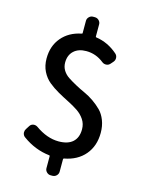

<svg xmlns="http://www.w3.org/2000/svg" viewBox="-139 -922 848 1126"><g transform="rotate(15 284.5 -358.5)"><path d="M463.9 -665Q474.6 -655.3 475.1 -640.6Q475.6 -626 465.8 -615.2L452.1 -599.6Q442.4 -588.9 428.2 -588.4Q414.1 -587.9 403.3 -596.7Q355.5 -634.8 296.9 -634.8Q249 -634.8 221.2 -608.9Q193.4 -583 193.4 -538.1Q193.4 -511.7 206.5 -490.7Q219.7 -469.7 241.2 -455.6Q262.7 -441.4 290.5 -426.3Q318.4 -411.1 347.7 -397.9Q377 -384.8 404.3 -365.7Q431.6 -346.7 453.6 -324.7Q475.6 -302.7 488.8 -268.6Q502 -234.4 502 -193.4Q502 -113.3 457 -60.1Q412.1 -6.8 332 7.8Q328.1 8.8 328.1 13.7V88.9Q328.1 102.5 317.9 112.8Q307.6 123 293 123H282.2Q268.6 123 258.3 112.8Q248 102.5 248 88.9V16.6Q248 11.7 244.1 11.7Q156.2 2 81.1 -52.7Q69.3 -60.5 66.4 -76.2Q66.4 -79.1 66.4 -82Q66.4 -92.8 73.2 -102.5L86.9 -124Q94.7 -135.7 108.4 -137.7Q122.1 -139.6 133.8 -131.8Q205.1 -81.1 275.4 -81.1Q332 -81.1 361.3 -107.9Q390.6 -134.8 390.6 -184.6Q390.6 -217.8 373.5 -243.7Q356.4 -269.5 329.6 -287.6Q302.7 -305.7 269.5 -322.3Q236.3 -338.9 203.6 -357.4Q170.9 -376 143.6 -398.4Q116.2 -420.9 99.1 -455.1Q82 -489.3 82 -533.2Q82 -609.4 125.5 -660.6Q168.9 -711.9 243.2 -726.6Q248 -726.6 248 -731.4V-805.7Q248 -819.3 258.3 -829.6Q268.6 -839.8 282.2 -839.8H293Q307.6 -839.8 317.9 -829.6Q328.1 -819.3 328.1 -805.7V-732.4Q328.1 -727.5 332 -727.5Q405.3 -716.8 463.9 -665Z"/></g></svg>

Font: Gen Jyuu GothicL Medium
Style: Regular
Weight: 500
Designer: [Source Han Sans]
Ryoko NISHIZUKA  (kana & ideographs); Paul D. Hunt (Latin, Greek & Cyrillic); Wenlong ZHANG  (bopomofo
Version: Version 1.002.20150607